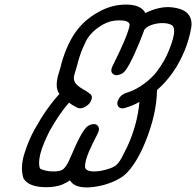

<svg xmlns="http://www.w3.org/2000/svg" viewBox="-20 -820 858 840"><path d="M360 0Q304 0 286 -31Q272 -21 255 -14L254 -13Q222 -1 183 -1Q104 -1 82 -41V-42Q76 -62 76 -84Q76 -116 88 -152Q97 -180 107 -204Q119 -232 132 -255Q183 -347 240 -409Q228 -425 228 -450Q228 -466 233 -486L245 -527Q254 -565 270 -604Q279 -626 291 -648Q332 -724 410 -767Q468 -800 531 -800Q597 -800 616 -763Q669 -789 716 -789L732 -788Q818 -779 818 -714Q818 -708 817 -701Q808 -647 787 -597Q744 -493 667 -426Q665 -318 615 -197Q581 -114 539 -68Q507 -32 435 -11Q392 0 360 0ZM392 -70Q402 -70 418 -72Q473 -82 492 -101Q506 -115 520 -145Q539 -181 546 -199Q582 -285 590 -374Q560 -357 527 -348Q521 -346 516 -346Q494 -346 493 -370Q494 -376 497 -382Q507 -406 534 -414Q575 -427 611 -454Q647 -481 667 -508L668 -510Q699 -550 718 -597Q742 -655 742 -684Q742 -703 732 -710Q716 -719 691 -719Q669 -719 648 -712.5Q627 -706 617 -696Q615 -693 612 -691L592 -639Q541 -515 517 -500Q502 -491 487 -491Q474 -493 469 -503Q467 -507 467 -512Q467 -518 470 -525L471 -528Q510 -607 524 -641Q547 -697 547 -711V-713Q544 -731 501 -731Q462 -731 429 -712L428 -711Q379 -683 356 -640Q349 -626 342 -609Q328 -577 318 -536Q312 -514 305 -492Q303 -484 303 -478Q303 -464 314 -451.5Q325 -439 358 -421L372 -411Q382 -404 382 -394Q382 -388 379 -381Q376 -373 369 -365Q349 -346 330 -346Q322 -346 316 -350Q310 -354 302 -358H301Q291 -364 282 -371Q241 -325 197 -247Q183 -219 173 -195Q151 -142 151 -108Q151 -95 154 -85Q155 -78 193 -71L213 -70Q236 -70 248 -75Q268 -82 289 -133Q339 -253 365 -269Q378 -277 391 -277Q406 -277 411 -264Q413 -260 413 -255Q413 -249 410 -242L409 -239Q382 -187 368 -154Q352 -115 352 -92L353 -91L352 -89Q355 -70 392 -70Z"/></svg>

Font: Bubblez Graffiti
Style: Italic
Weight: 400
Italic angle: -22.5°
Designer: GGBotNet
Foundry: GGBotNet
Version: 1.00